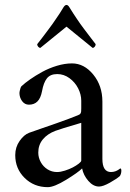

<svg xmlns="http://www.w3.org/2000/svg" viewBox="-20 -752 528 781"><path d="M42 -121.1Q42 -153.3 59.8 -178.7Q77.6 -204.1 98.6 -211.9Q116.7 -218.3 150.9 -230.2Q185.1 -242.2 210 -250.7Q234.9 -259.3 260 -268.8Q285.2 -278.3 296.9 -283.2Q301.3 -285.2 303.7 -286.6Q306.2 -288.1 307.9 -291.3Q309.6 -294.4 310.1 -299.1Q310.5 -303.7 310.5 -311.5V-342.3Q310.5 -367.7 297.9 -392.6Q285.2 -417.5 262.5 -434.1Q239.7 -450.7 212.9 -450.7Q184.6 -450.7 170.9 -433.3Q157.2 -416 150.9 -380.9Q145.5 -352.5 132.3 -339.4Q119.1 -326.2 97.7 -326.2Q80.6 -326.2 69.8 -340.8Q59.1 -355.5 59.1 -374Q59.1 -376.5 60.1 -381.6Q61 -386.7 63 -392.6Q64.9 -398.4 66.9 -400.9Q81.5 -414.6 102.8 -429.4Q124 -444.3 151.6 -459.5Q179.2 -474.6 211.4 -484.4Q243.7 -494.1 272.9 -494.1Q322.3 -494.1 359.4 -448.7Q396.5 -403.3 396.5 -338.9V-105.5Q396.5 -52.2 431.6 -52.2Q436.5 -52.2 441.4 -53.2Q446.3 -54.2 449.7 -55.4Q453.1 -56.6 456.8 -58.6Q460.4 -60.5 462.4 -62Q464.4 -63.5 466.6 -64.9Q468.8 -66.4 468.8 -66.9Q473.6 -66.9 473.6 -57.6Q473.6 -45.9 467.8 -36.1Q454.6 -24.4 426.8 -8.8Q398.9 6.8 382.8 6.8Q359.4 6.8 339.4 -16.1Q319.3 -39.1 314 -66.9Q297.4 -50.3 248.8 -20.5Q200.2 9.3 174.3 9.3Q118.2 9.3 80.1 -28.3Q42 -65.9 42 -121.1ZM131.3 -572.3Q135.3 -577.1 148.7 -594.5Q162.1 -611.8 165.5 -616.7Q168.9 -621.6 179.2 -635Q189.5 -648.4 194.1 -655.3Q198.7 -662.1 207 -674.1Q215.3 -686 222.7 -697.3Q230 -708.5 237.8 -721.7Q244.1 -731.9 250.5 -731.9Q256.8 -731.9 262.7 -721.7Q271 -708.5 278.1 -697.3Q285.2 -686 293.5 -674.1Q301.8 -662.1 306.4 -655.3Q311 -648.4 321.3 -635Q331.5 -621.6 335.2 -616.7Q338.9 -611.8 352.1 -594.5Q365.2 -577.1 369.1 -572.3Q369.1 -566.4 365.2 -561.8Q361.3 -557.1 356.9 -557.1L250.5 -643.6Q183.6 -588.9 144 -557.1Q139.6 -557.1 135.5 -561.8Q131.3 -566.4 131.3 -572.3ZM135.7 -131.3Q135.7 -110.8 145.8 -92.5Q155.8 -74.2 173.3 -63.2Q190.9 -52.2 211.9 -52.2Q226.1 -52.2 243.9 -57.9Q261.7 -63.5 276.1 -71Q290.5 -78.6 300.5 -86.4Q310.5 -94.2 310.5 -98.6V-252.4Q222.7 -226.6 205.1 -219.7Q172.9 -207.5 154.3 -185.1Q135.7 -162.6 135.7 -131.3Z"/></svg>

Font: Crimson
Style: Regular
Weight: 400
Version: Version 0.8